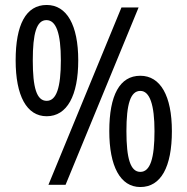

<svg xmlns="http://www.w3.org/2000/svg" viewBox="-20 -744 754 773"><path d="M168 -724C84 -724 43 -644 43 -501C43 -359 87 -276 168 -276C250 -276 295 -359 295 -501C295 -643 249 -724 168 -724ZM538 -714H469L175 0H244ZM167 -663C206 -663 225 -610 225 -501C225 -391 207 -338 168 -338C127 -338 112 -392 112 -501C112 -609 127 -663 167 -663ZM545 -439C462 -439 420 -361 420 -216C420 -75 464 9 545 9C628 9 672 -72 672 -216C672 -358 626 -439 545 -439ZM545 -378C583 -378 602 -322 602 -216C602 -107 585 -52 545 -52C505 -52 489 -106 489 -216C489 -324 505 -378 545 -378Z"/></svg>

Font: Noto Sans Arabic UI Cn
Style: Regular
Weight: 400
Width: 3
Designer: Monotype Design Team, Nadine Chahine and Nizar Qandah
Foundry: Monotype Imaging Inc.
Version: Version 2.010